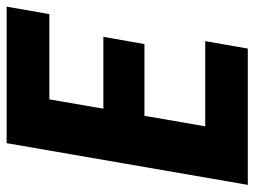

<svg xmlns="http://www.w3.org/2000/svg" viewBox="-112 -638 751 566"><g transform="rotate(-90 263.0 -355.5)"><path d="M424.3 -125.5 402.3 0H101.1L123 -125.5ZM274.4 -710.9 151.4 0H0.5L123.5 -710.9ZM437 -425.8 415.5 -304.7H153.8L175.3 -425.8ZM525.9 -710.9 503.9 -585H202.1L224.1 -710.9Z"/></g></svg>

Font: Roboto Condensed ExtraBold
Style: Italic
Weight: 800
Italic angle: -12°
Designer: Christian Robertson
Foundry: Google
Version: Version 3.008; 2023